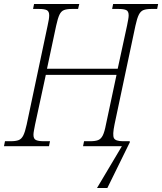

<svg xmlns="http://www.w3.org/2000/svg" viewBox="-37 -734 814 964"><path d="M450 210 575 0H380L385 -25H417Q441 -25 455.5 -30.5Q470 -36 479 -54Q488 -72 495 -109L548 -358H193L139 -108Q136 -92 133.5 -79Q131 -66 131 -57Q131 -37 143.5 -31Q156 -25 182 -25H214L209 0H-17L-12 -25H18Q42 -25 56.5 -30.5Q71 -36 80 -54Q89 -72 97 -109L202 -605Q206 -623 208 -635.5Q210 -648 210 -657Q210 -677 198 -683Q186 -689 160 -689H129L134 -714H361L355 -689H323Q299 -689 284.5 -683.5Q270 -678 261.5 -660Q253 -642 245 -605L199 -389H554L601 -606Q604 -622 606.5 -635Q609 -648 609 -657Q609 -678 596.5 -683.5Q584 -689 559 -689H526L531 -714H757L752 -689H722Q698 -689 683.5 -683.5Q669 -678 660 -660Q651 -642 643 -605L538 -109Q527 -56 535 -40.5Q543 -25 580 -25H614L615 -20L502 210Z"/></svg>

Font: Noto Serif SemiCondensed ExtraLight
Style: Italic
Weight: 200
Width: 4
Italic angle: -12°
Designer: Monotype Design Team
Foundry: Monotype Imaging Inc.
Version: Version 2.013